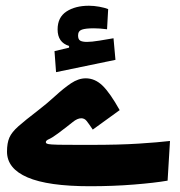

<svg xmlns="http://www.w3.org/2000/svg" viewBox="-20 -644 626 669"><path d="M293.5 4.9Q147.5 4.9 75.9 -25.9Q4.4 -56.6 4.4 -115.7Q4.4 -145.5 12.7 -164.6Q21 -183.6 44.2 -204.1Q67.4 -224.6 111.3 -258.3Q145 -284.2 173.3 -310.3Q201.7 -336.4 227.5 -353.8Q253.4 -371.1 278.8 -371.1Q310.5 -371.1 336.7 -346.2Q362.8 -321.3 397 -260.3L303.2 -192.4Q289.6 -212.9 282 -222.4Q274.4 -231.9 263.2 -231.9Q249.5 -231.9 233.2 -218.5Q216.8 -205.1 181.6 -178.7Q161.1 -163.6 150.6 -159.2Q140.1 -154.8 139.6 -148.9Q139.6 -145.5 143.1 -143.6Q146.5 -141.6 160.9 -140.6Q175.3 -139.6 207.3 -139.4Q239.3 -139.2 295.4 -139.2Q396 -139.2 463.4 -143.6Q530.8 -147.9 572.3 -152.8L564 -14.6Q519.5 -6.8 447 -1Q374.5 4.9 293.5 4.9ZM175.3 -392.6 169.9 -465.8 220.7 -478V-483.9Q180.7 -496.1 180.7 -541.5Q180.7 -583.5 211.4 -603.8Q242.2 -624 290 -624Q307.1 -624 325.9 -620.6Q344.7 -617.2 356.9 -612.3L353 -542Q326.7 -545.4 307.1 -545.4Q278.8 -545.4 265.4 -540.8Q252 -536.1 252 -520.5Q252 -506.8 259.5 -502.4Q267.1 -498 283.2 -498Q298.8 -498 326.2 -502.4Q353.5 -506.8 375.5 -510.7L382.3 -435.5Z"/></svg>

Font: Cascadia Mono PL
Style: Bold
Weight: 700
Monospace: yes
Designer: Aaron Bell
Foundry: Saja Typeworks
Version: Version 2404.023; ttfautohint (v1.8.4)